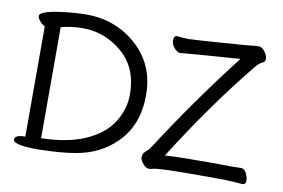

<svg xmlns="http://www.w3.org/2000/svg" viewBox="-77 -849 1464 995"><g transform="rotate(10 655.0 -352.0)"><path d="M182 -46Q322 -49 415 -90.5Q508 -132 552 -201.5Q596 -271 596 -348Q596 -489 504.5 -567Q413 -645 298 -645Q235 -645 182 -630ZM176 14Q45 14 45 -15Q45 -40 100 -40V-621Q89 -624 74.5 -640Q60 -656 60 -668Q60 -701 244 -716Q277 -718 303 -718Q458 -718 568.5 -618.5Q679 -519 679 -360Q679 -201 582 -106Q500 -24 375 -2Q298 12 176 14ZM758 13Q744 13 728 -5.5Q712 -24 712 -37Q712 -49 714.5 -56Q717 -63 730 -74.5Q743 -86 747 -91Q924 -367 1128 -630Q845 -610 814 -606Q800 -606 783.5 -624.5Q767 -643 767 -664Q767 -689 783 -689Q827 -685 846 -685Q864 -685 1008 -695Q1152 -705 1174.5 -708Q1197 -711 1211 -711Q1228 -711 1243 -690Q1258 -669 1258 -655Q1258 -638 1247 -633Q1231 -628 1212 -606Q1018 -369 829 -69Q890 -74 1064 -74L1192 -73Q1214 -73 1229 -74Q1247 -74 1257.5 -53Q1268 -32 1268 -15Q1268 7 1250 7Q1212 3 1147 1H982Q803 1 778 10Q769 13 758 13Z"/></g></svg>

Font: LXGW WenKai Lite Medium
Style: Regular
Weight: 500
Designer: LXGW / Fontworks Inc.
Foundry: LXGW / Fontworks Inc.
Version: Version 1.511; March 25, 2025